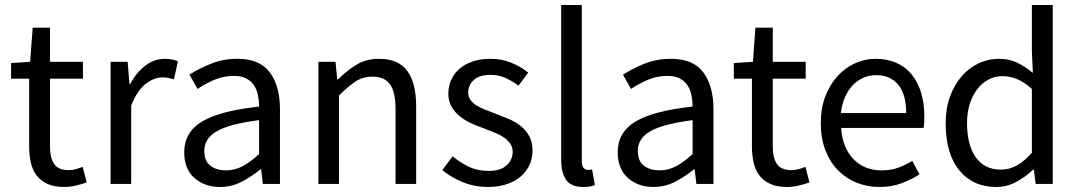

<svg xmlns="http://www.w3.org/2000/svg" viewBox="-20 -732 4291 764"><path d="M235 12Q196 12 169.5 0Q143 -12 126.5 -33Q110 -54 103 -84Q96 -114 96 -150V-419H24V-481L100 -486L110 -622H179V-486H310V-419H179V-149Q179 -104 195.5 -79.5Q212 -55 254 -55Q267 -55 282 -59Q297 -63 309 -68L325 -6Q305 1 281.5 6.5Q258 12 235 12Z M420 0V-486H488L495 -398H498Q523 -444 558.5 -471Q594 -498 636 -498Q665 -498 688 -488L672 -416Q660 -420 650 -422Q640 -424 625 -424Q594 -424 560.5 -399Q527 -374 502 -312V0Z M855 12Q794 12 753.5 -24Q713 -60 713 -126Q713 -206 784 -248.5Q855 -291 1011 -308Q1011 -331 1006.5 -353Q1002 -375 991 -392Q980 -409 960.5 -419.5Q941 -430 911 -430Q869 -430 832 -414Q795 -398 766 -378L734 -435Q768 -457 817 -477.5Q866 -498 925 -498Q1014 -498 1054 -443.5Q1094 -389 1094 -298V0H1026L1019 -58H1016Q981 -29 941 -8.5Q901 12 855 12ZM879 -54Q914 -54 945 -70.5Q976 -87 1011 -119V-254Q950 -246 908.5 -235Q867 -224 841.5 -209Q816 -194 804.5 -174.5Q793 -155 793 -132Q793 -90 818 -72Q843 -54 879 -54Z M1247 0V-486H1315L1322 -416H1325Q1360 -451 1398.5 -474.5Q1437 -498 1488 -498Q1565 -498 1600.5 -450Q1636 -402 1636 -308V0H1554V-297Q1554 -366 1532 -396.5Q1510 -427 1462 -427Q1424 -427 1395 -408Q1366 -389 1329 -352V0Z M1921 12Q1869 12 1822 -7Q1775 -26 1740 -55L1781 -110Q1813 -84 1846.5 -68Q1880 -52 1924 -52Q1972 -52 1996 -74Q2020 -96 2020 -128Q2020 -147 2010 -161Q2000 -175 1984.5 -185.5Q1969 -196 1949 -204Q1929 -212 1909 -220Q1883 -229 1857 -240.5Q1831 -252 1810.5 -268.5Q1790 -285 1777 -307Q1764 -329 1764 -360Q1764 -389 1775.5 -414.5Q1787 -440 1808.5 -458.5Q1830 -477 1861 -487.5Q1892 -498 1931 -498Q1977 -498 2015.5 -482Q2054 -466 2082 -443L2043 -391Q2018 -410 1991 -422Q1964 -434 1932 -434Q1886 -434 1864.5 -413Q1843 -392 1843 -364Q1843 -347 1852 -334.5Q1861 -322 1876 -312.5Q1891 -303 1910.5 -295.5Q1930 -288 1951 -280Q1977 -270 2003.5 -259Q2030 -248 2051 -231.5Q2072 -215 2085.5 -191Q2099 -167 2099 -133Q2099 -103 2087.5 -77Q2076 -51 2053.5 -31Q2031 -11 1997.5 0.5Q1964 12 1921 12Z M2300 12Q2253 12 2233 -16Q2213 -44 2213 -98V-712H2295V-92Q2295 -72 2302 -64Q2309 -56 2318 -56Q2322 -56 2325.5 -56Q2329 -56 2336 -58L2347 4Q2339 8 2328 10Q2317 12 2300 12Z M2580 12Q2519 12 2478.5 -24Q2438 -60 2438 -126Q2438 -206 2509 -248.5Q2580 -291 2736 -308Q2736 -331 2731.5 -353Q2727 -375 2716 -392Q2705 -409 2685.5 -419.5Q2666 -430 2636 -430Q2594 -430 2557 -414Q2520 -398 2491 -378L2459 -435Q2493 -457 2542 -477.5Q2591 -498 2650 -498Q2739 -498 2779 -443.5Q2819 -389 2819 -298V0H2751L2744 -58H2741Q2706 -29 2666 -8.5Q2626 12 2580 12ZM2604 -54Q2639 -54 2670 -70.5Q2701 -87 2736 -119V-254Q2675 -246 2633.5 -235Q2592 -224 2566.5 -209Q2541 -194 2529.5 -174.5Q2518 -155 2518 -132Q2518 -90 2543 -72Q2568 -54 2604 -54Z M3111 12Q3072 12 3045.5 0Q3019 -12 3002.5 -33Q2986 -54 2979 -84Q2972 -114 2972 -150V-419H2900V-481L2976 -486L2986 -622H3055V-486H3186V-419H3055V-149Q3055 -104 3071.5 -79.5Q3088 -55 3130 -55Q3143 -55 3158 -59Q3173 -63 3185 -68L3201 -6Q3181 1 3157.5 6.5Q3134 12 3111 12Z M3479 12Q3430 12 3387.5 -5.5Q3345 -23 3313.5 -55.5Q3282 -88 3264 -135Q3246 -182 3246 -242Q3246 -302 3264.5 -349.5Q3283 -397 3313.5 -430Q3344 -463 3383 -480.5Q3422 -498 3464 -498Q3510 -498 3546.5 -482Q3583 -466 3607.5 -436Q3632 -406 3645 -364Q3658 -322 3658 -270Q3658 -257 3657.5 -244.5Q3657 -232 3655 -223H3327Q3332 -145 3375.5 -99.5Q3419 -54 3489 -54Q3524 -54 3553.5 -64.5Q3583 -75 3610 -92L3639 -38Q3607 -18 3568 -3Q3529 12 3479 12ZM3326 -282H3586Q3586 -356 3554.5 -394.5Q3523 -433 3466 -433Q3440 -433 3416.5 -423Q3393 -413 3374 -393.5Q3355 -374 3342.5 -346Q3330 -318 3326 -282Z M3944 12Q3852 12 3797.5 -54Q3743 -120 3743 -242Q3743 -301 3760.5 -348.5Q3778 -396 3807 -429Q3836 -462 3874 -480Q3912 -498 3954 -498Q3996 -498 4027 -483Q4058 -468 4090 -442L4086 -525V-712H4169V0H4101L4094 -57H4091Q4062 -29 4024.5 -8.5Q3987 12 3944 12ZM3962 -57Q3996 -57 4026 -73.5Q4056 -90 4086 -124V-378Q4055 -406 4026.5 -417.5Q3998 -429 3968 -429Q3939 -429 3913.5 -415.5Q3888 -402 3869 -377.5Q3850 -353 3839 -319Q3828 -285 3828 -243Q3828 -155 3863 -106Q3898 -57 3962 -57Z"/></svg>

Font: CV Source Sans
Style: Regular
Weight: 400
Designer: Paul D. Hunt
Foundry: Adobe Systems Incorporated
Version: Version 3.001